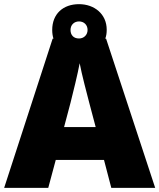

<svg xmlns="http://www.w3.org/2000/svg" viewBox="-20 -903 766 923"><path d="M515 0H726L490 -717H486C491 -730 493 -744 493 -760C493 -836 433 -883 360 -883C283 -883 231 -836 231 -759C231 -744 233 -730 237 -717H233L0 0H212L248 -134H480ZM360 -718C333 -718 319 -735 319 -759C319 -784 337 -800 360 -800C383 -800 401 -784 401 -759C401 -735 383 -718 360 -718ZM409 -409 440 -292H288L319 -409C331 -456 354 -550 363 -599C372 -550 399 -447 409 -409Z"/></svg>

Font: Noto Sans Bengali Black
Style: Regular
Weight: 900
Designer: Jelle Bosma - Monotype Design Team
Foundry: Monotype Imaging Inc.
Version: Version 2.003